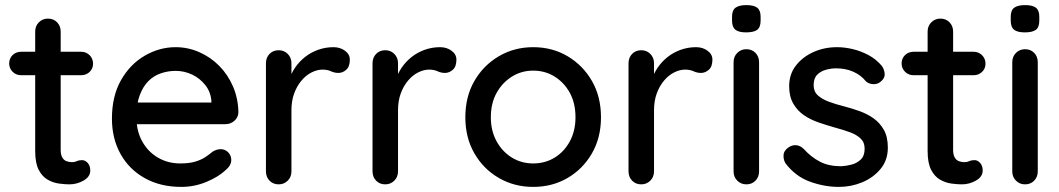

<svg xmlns="http://www.w3.org/2000/svg" viewBox="-20 -723 4155 753"><path d="M63 -520H298Q318 -520 331.5 -506.5Q345 -493 345 -473Q345 -454 331.5 -441Q318 -428 298 -428H63Q43 -428 29.5 -441.5Q16 -455 16 -474Q16 -494 29.5 -507Q43 -520 63 -520ZM168 -650Q190 -650 204 -635.5Q218 -621 218 -599V-135Q218 -117 224 -106Q230 -95 240.5 -91Q251 -87 262 -87Q273 -87 281.5 -91Q290 -95 302 -95Q314 -95 324 -84Q334 -73 334 -54Q334 -30 308 -15Q282 0 252 0Q235 0 212 -3Q189 -6 167.5 -18Q146 -30 132 -56.5Q118 -83 118 -131V-599Q118 -621 132.5 -635.5Q147 -650 168 -650Z M691 10Q609 10 547.5 -24.5Q486 -59 452.5 -119.5Q419 -180 419 -258Q419 -346 454.5 -408.5Q490 -471 547.5 -504.5Q605 -538 669 -538Q717 -538 761.5 -518.5Q806 -499 840 -464.5Q874 -430 894 -383.5Q914 -337 915 -282Q914 -262 899 -249Q884 -236 864 -236H476L452 -321H828L809 -303V-328Q806 -363 785 -389.5Q764 -416 733.5 -430.5Q703 -445 669 -445Q639 -445 611 -435.5Q583 -426 562 -405Q541 -384 528 -349.5Q515 -315 515 -264Q515 -209 538 -168Q561 -127 600 -104.5Q639 -82 687 -82Q723 -82 747 -89.5Q771 -97 787 -108Q803 -119 815 -129Q831 -138 845 -138Q863 -138 875 -125.5Q887 -113 887 -96Q887 -74 865 -56Q838 -30 790.5 -10Q743 10 691 10Z M1073 0Q1051 0 1037 -14.5Q1023 -29 1023 -51V-475Q1023 -497 1037 -511.5Q1051 -526 1073 -526Q1094 -526 1108.5 -511.5Q1123 -497 1123 -475V-363L1113 -406Q1121 -434 1137.5 -458Q1154 -482 1177 -500Q1200 -518 1228.5 -528Q1257 -538 1288 -538Q1314 -538 1333 -524Q1352 -510 1352 -489Q1352 -462 1338 -449.5Q1324 -437 1307 -437Q1292 -437 1278 -443.5Q1264 -450 1245 -450Q1224 -450 1202 -439Q1180 -428 1162 -406.5Q1144 -385 1133.5 -356Q1123 -327 1123 -291V-51Q1123 -29 1108.5 -14.5Q1094 0 1073 0Z M1491 0Q1469 0 1455 -14.5Q1441 -29 1441 -51V-475Q1441 -497 1455 -511.5Q1469 -526 1491 -526Q1512 -526 1526.5 -511.5Q1541 -497 1541 -475V-363L1531 -406Q1539 -434 1555.5 -458Q1572 -482 1595 -500Q1618 -518 1646.5 -528Q1675 -538 1706 -538Q1732 -538 1751 -524Q1770 -510 1770 -489Q1770 -462 1756 -449.5Q1742 -437 1725 -437Q1710 -437 1696 -443.5Q1682 -450 1663 -450Q1642 -450 1620 -439Q1598 -428 1580 -406.5Q1562 -385 1551.5 -356Q1541 -327 1541 -291V-51Q1541 -29 1526.5 -14.5Q1512 0 1491 0Z M2337 -263Q2337 -183 2301.5 -121.5Q2266 -60 2206 -25Q2146 10 2071 10Q1997 10 1936.5 -25Q1876 -60 1840.5 -121.5Q1805 -183 1805 -263Q1805 -344 1840.5 -405.5Q1876 -467 1936.5 -502.5Q1997 -538 2071 -538Q2146 -538 2206 -502.5Q2266 -467 2301.5 -405.5Q2337 -344 2337 -263ZM2237 -263Q2237 -318 2215 -358.5Q2193 -399 2155.5 -422.5Q2118 -446 2071 -446Q2025 -446 1987.5 -422.5Q1950 -399 1927.5 -358.5Q1905 -318 1905 -263Q1905 -210 1927.5 -169Q1950 -128 1987.5 -105Q2025 -82 2071 -82Q2118 -82 2155.5 -105Q2193 -128 2215 -169Q2237 -210 2237 -263Z M2495 0Q2473 0 2459 -14.5Q2445 -29 2445 -51V-475Q2445 -497 2459 -511.5Q2473 -526 2495 -526Q2516 -526 2530.5 -511.5Q2545 -497 2545 -475V-363L2535 -406Q2543 -434 2559.5 -458Q2576 -482 2599 -500Q2622 -518 2650.5 -528Q2679 -538 2710 -538Q2736 -538 2755 -524Q2774 -510 2774 -489Q2774 -462 2760 -449.5Q2746 -437 2729 -437Q2714 -437 2700 -443.5Q2686 -450 2667 -450Q2646 -450 2624 -439Q2602 -428 2584 -406.5Q2566 -385 2555.5 -356Q2545 -327 2545 -291V-51Q2545 -29 2530.5 -14.5Q2516 0 2495 0Z M2957 -51Q2957 -29 2943 -14.5Q2929 0 2907 0Q2886 0 2871.5 -14.5Q2857 -29 2857 -51V-479Q2857 -501 2871.5 -515.5Q2886 -530 2907 -530Q2929 -530 2943 -515.5Q2957 -501 2957 -479ZM2906 -596Q2877 -596 2864 -606.5Q2851 -617 2851 -642V-658Q2851 -683 2865 -693Q2879 -703 2907 -703Q2937 -703 2950 -692.5Q2963 -682 2963 -658V-642Q2963 -616 2949.5 -606Q2936 -596 2906 -596Z M3061 -82Q3052 -96 3053 -114.5Q3054 -133 3074 -146Q3088 -155 3103.5 -153.5Q3119 -152 3133 -138Q3161 -107 3195.5 -89Q3230 -71 3279 -71Q3299 -72 3320 -77.5Q3341 -83 3356 -97.5Q3371 -112 3371 -140Q3371 -165 3355 -180Q3339 -195 3313 -204.5Q3287 -214 3257 -222Q3225 -231 3192.5 -242Q3160 -253 3134 -270.5Q3108 -288 3091.5 -316Q3075 -344 3075 -385Q3075 -432 3101.5 -466Q3128 -500 3170.5 -519Q3213 -538 3263 -538Q3292 -538 3324 -530.5Q3356 -523 3386 -507Q3416 -491 3438 -465Q3448 -452 3449.5 -434Q3451 -416 3433 -402Q3421 -392 3404 -393Q3387 -394 3376 -404Q3357 -428 3327 -441.5Q3297 -455 3259 -455Q3240 -455 3219.5 -449.5Q3199 -444 3185 -430Q3171 -416 3171 -389Q3171 -364 3187.5 -349Q3204 -334 3231 -324Q3258 -314 3290 -306Q3321 -298 3351.5 -287Q3382 -276 3406.5 -258.5Q3431 -241 3446.5 -213.5Q3462 -186 3462 -144Q3462 -95 3433.5 -60.5Q3405 -26 3361.5 -8Q3318 10 3270 10Q3213 10 3156.5 -10.5Q3100 -31 3061 -82Z M3563 -520H3798Q3818 -520 3831.5 -506.5Q3845 -493 3845 -473Q3845 -454 3831.5 -441Q3818 -428 3798 -428H3563Q3543 -428 3529.5 -441.5Q3516 -455 3516 -474Q3516 -494 3529.5 -507Q3543 -520 3563 -520ZM3668 -650Q3690 -650 3704 -635.5Q3718 -621 3718 -599V-135Q3718 -117 3724 -106Q3730 -95 3740.5 -91Q3751 -87 3762 -87Q3773 -87 3781.5 -91Q3790 -95 3802 -95Q3814 -95 3824 -84Q3834 -73 3834 -54Q3834 -30 3808 -15Q3782 0 3752 0Q3735 0 3712 -3Q3689 -6 3667.5 -18Q3646 -30 3632 -56.5Q3618 -83 3618 -131V-599Q3618 -621 3632.5 -635.5Q3647 -650 3668 -650Z M4050 -51Q4050 -29 4036 -14.5Q4022 0 4000 0Q3979 0 3964.5 -14.5Q3950 -29 3950 -51V-479Q3950 -501 3964.5 -515.5Q3979 -530 4000 -530Q4022 -530 4036 -515.5Q4050 -501 4050 -479ZM3999 -596Q3970 -596 3957 -606.5Q3944 -617 3944 -642V-658Q3944 -683 3958 -693Q3972 -703 4000 -703Q4030 -703 4043 -692.5Q4056 -682 4056 -658V-642Q4056 -616 4042.5 -606Q4029 -596 3999 -596Z"/></svg>

Font: Quicksand SemiBold
Style: Regular
Weight: 600
Designer: Andrew Paglinawan
Foundry: Andrew Paglinawan
Version: Version 3.004